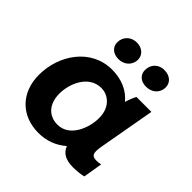

<svg xmlns="http://www.w3.org/2000/svg" viewBox="-191 -900 1073 1073"><g transform="rotate(45 345.0 -363.5)"><path d="M536 9C565 9 593 6 617 0L636 -114C625 -111 614 -110 601 -110C564 -110 558 -129 567 -183L627 -520H509C500 -503 490 -479 483 -455C444 -503 383 -532 305 -532C139 -532 36 -379 36 -222C36 -84 126 10 264 10C329 10 385 -13 428 -51C443 -12 476 9 536 9ZM336 -417C382 -417 445 -382 445 -288C445 -214 404 -98 306 -98C235 -98 191 -149 191 -229C191 -307 235 -417 336 -417ZM288 -598C331 -598 368 -627 368 -674C368 -710 338 -737 296 -737C252 -737 217 -706 217 -660C217 -624 245 -598 288 -598ZM506 -598C551 -598 587 -627 587 -674C587 -710 558 -737 513 -737C469 -737 436 -706 436 -660C436 -624 463 -598 506 -598Z"/></g></svg>

Font: Fixel Display
Style: Bold Italic
Weight: 700
Italic angle: -10°
Designer: AlfaBravo + MacPaw
Foundry: Kyrylo Tkachov, Marchela Mozhyna, Serhii Makarenko, Maria Weinstein, Zakhar Kryvoshyya
Version: Version 1.210;Glyphs 3.2 (3217)